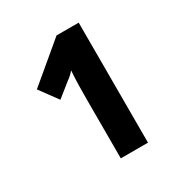

<svg xmlns="http://www.w3.org/2000/svg" viewBox="-112 -925 559 593"><g transform="rotate(-30 167.5 -629.0)"><path d="M249 -843V-415H152V-624Q152 -650 152.5 -675Q153 -700 155 -727Q143 -713 131 -705L81 -665L34 -729L170 -843Z"/></g></svg>

Font: Noto Sans ExtraCondensed
Style: Bold
Weight: 700
Width: 2
Designer: Monotype Design Team
Foundry: Monotype Imaging Inc.
Version: Version 2.013; ttfautohint (v1.8.4.7-5d5b)